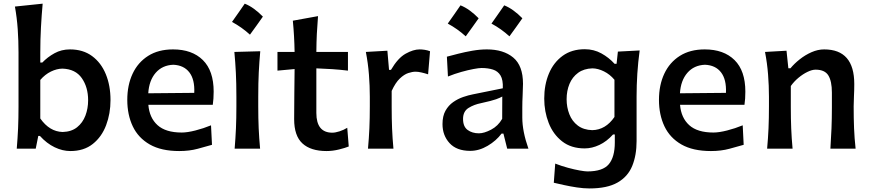

<svg xmlns="http://www.w3.org/2000/svg" viewBox="-20 -827 4842 1068"><path d="M371.1 13.2Q328.1 13.2 284.2 -7.8Q240.2 -28.8 202.1 -70.8H192.9L178.7 0H73.2Q78.1 -58.6 80.6 -113.5Q83 -168.5 83 -235.4V-534.2Q83 -601.1 78.6 -664.6Q74.2 -728 63 -790.5L217.3 -806.6Q211.4 -741.7 207.8 -674.3Q204.1 -606.9 204.1 -534.2V-479H215.3Q244.1 -509.3 283 -530.8Q321.8 -552.2 369.1 -552.2Q441.9 -552.2 492.2 -515.1Q542.5 -478 568.6 -414.3Q594.7 -350.6 594.7 -270.5Q594.7 -195.3 570.3 -130.6Q545.9 -65.9 496.3 -26.4Q446.8 13.2 371.1 13.2ZM328.6 -92.8Q377.4 -94.2 408.7 -119.1Q439.9 -144 455.1 -183.8Q470.2 -223.6 470.2 -269.5Q470.2 -341.8 435.1 -392.3Q399.9 -442.9 327.1 -445.3Q295.9 -444.8 263.2 -429Q230.5 -413.1 204.1 -382.3V-168Q255.4 -94.7 328.6 -92.8Z M977.1 13.2Q877 13.2 813 -23.4Q749 -60.1 718.5 -124.3Q688 -188.5 688 -271.5Q688 -353.5 717.5 -416.7Q747.1 -480 804 -516.1Q860.8 -552.2 942.4 -552.2Q1048.3 -552.2 1108.4 -492.9Q1168.5 -433.6 1168.5 -317.4Q1168.5 -295.9 1167.2 -278.6Q1166 -261.2 1163.6 -244.1H805.2Q811 -171.9 856.2 -130.9Q901.4 -89.8 991.2 -89.8Q1022 -89.8 1067.1 -101.3Q1112.3 -112.8 1153.8 -129.9L1159.2 -21.5Q1126.5 -12.2 1080.1 0.5Q1033.7 13.2 977.1 13.2ZM1060.5 -310.5Q1064 -384.8 1033.2 -424.6Q1002.4 -464.4 943.8 -466.8Q882.8 -464.4 845.9 -421.9Q809.1 -379.4 804.7 -308.1Z M1341.4 -806.6Q1367.1 -796.4 1392.4 -778.1Q1417.6 -759.9 1442.3 -734.6Q1425.1 -709.9 1407.1 -684.9Q1389.2 -660 1370.4 -634.2Q1325.2 -675.5 1270.5 -705.1Q1288.7 -730.9 1306.2 -755.8Q1323.6 -780.8 1341.4 -806.6ZM1285.2 0Q1290 -58.6 1292.5 -113.5Q1294.9 -168.5 1294.9 -235.4V-289.1Q1294.9 -364.7 1292 -422.1Q1289.1 -479.5 1283.7 -538.1L1427.7 -542Q1422.4 -482.4 1419.4 -424.3Q1416.5 -366.2 1416.5 -289.1V-235.4Q1416.5 -168.5 1418.9 -113.5Q1421.4 -58.6 1426.8 0Z M1796.4 13.2Q1708.5 13.2 1662.4 -29.1Q1616.2 -71.3 1616.2 -164.1Q1616.2 -236.3 1617.2 -307.1Q1618.2 -377.9 1618.7 -442.9L1523.4 -434.1V-538.1H1618.7Q1617.2 -627 1608.9 -711.9L1749 -737.3Q1744.6 -683.6 1742.4 -638.4Q1740.2 -593.3 1739.7 -538.1H1915.5V-434.1Q1871.6 -439.5 1827.1 -442.4Q1782.7 -445.3 1739.7 -446.8V-198.7Q1739.7 -88.9 1828.6 -88.9Q1844.7 -88.9 1868.4 -96.4Q1892.1 -104 1911.6 -116.2L1919.9 -12.2Q1901.4 -4.4 1866 4.4Q1830.6 13.2 1796.4 13.2Z M2026.9 0Q2032.2 -58.6 2034.7 -113.5Q2037.1 -168.5 2037.1 -235.4V-289.1Q2037.1 -349.6 2032.2 -412.4Q2027.3 -475.1 2015.1 -538.1L2134.8 -544.9L2144 -438.5H2154.8Q2193.4 -504.4 2236.3 -528.3Q2279.3 -552.2 2314 -552.2Q2327.6 -552.2 2343 -549.8Q2358.4 -547.4 2372.1 -542L2361.3 -413.6Q2343.8 -419.4 2324.7 -423.8Q2305.7 -428.2 2291.5 -428.2Q2273.9 -428.2 2251 -420.7Q2228 -413.1 2203.9 -390.1Q2179.7 -367.2 2158.7 -321.3V-229.5Q2158.7 -167 2160.9 -112.8Q2163.1 -58.6 2168.5 0Z M2595.7 12.2Q2520 12.2 2480.7 -30.8Q2441.4 -73.7 2441.4 -136.7Q2441.4 -181.6 2458 -211.2Q2474.6 -240.7 2500.7 -259Q2526.9 -277.3 2556.2 -287.4Q2585.4 -297.4 2610.4 -302.2L2776.9 -335.9Q2778.8 -382.8 2764.2 -407Q2749.5 -431.2 2722.2 -439.9Q2694.8 -448.7 2658.2 -448.7Q2644 -448.7 2614 -443.1Q2584 -437.5 2546.4 -427Q2508.8 -416.5 2471.7 -401.4L2465.8 -511.7Q2491.7 -518.6 2528.8 -528.1Q2565.9 -537.6 2607.7 -544.9Q2649.4 -552.2 2688 -552.2Q2780.3 -552.2 2834.7 -507.1Q2889.2 -461.9 2889.2 -360.8Q2889.2 -335.9 2887.2 -298.6Q2885.3 -261.2 2885.3 -228.5V-172.9Q2885.3 -96.7 2919.4 0H2801.3L2780.3 -84H2770Q2740.2 -43.9 2692.6 -15.9Q2645 12.2 2595.7 12.2ZM2644 -85.4Q2672.9 -85.4 2711.7 -105.7Q2750.5 -126 2773.4 -166L2773.9 -290Q2762.2 -283.2 2739.5 -274.9Q2716.8 -266.6 2656.7 -253.4Q2616.7 -245.6 2586.2 -226.6Q2555.7 -207.5 2555.7 -165.5Q2555.7 -122.6 2581.3 -104Q2606.9 -85.4 2644 -85.4ZM2784.7 -797.3Q2810.5 -787.1 2835.7 -768.8Q2861 -750.6 2885.7 -725.3Q2868.5 -700.6 2850.5 -675.7Q2832.5 -650.7 2813.7 -624.9Q2768.6 -666.3 2713.8 -695.8Q2732.1 -721.6 2749.5 -746.6Q2767 -771.5 2784.7 -797.3ZM2541.5 -797.3Q2567.3 -787.1 2592.6 -768.8Q2617.8 -750.6 2642.5 -725.3Q2625.3 -700.6 2607.3 -675.7Q2589.4 -650.7 2570.6 -624.9Q2525.4 -666.3 2470.7 -695.8Q2488.9 -721.6 2506.4 -746.6Q2523.8 -771.5 2541.5 -797.3Z M3258.8 221.2Q3226.6 221.2 3189.2 215.6Q3151.9 210 3117.7 202.4Q3083.5 194.8 3060.5 189.5L3068.4 83Q3103.5 96.7 3139.6 106.4Q3175.8 116.2 3204.8 121.3Q3233.9 126.5 3247.6 126.5Q3333 126.5 3366.5 86.4Q3399.9 46.4 3399.9 -34.7V-79.1H3390.1Q3355 -40 3314 -20.8Q3272.9 -1.5 3232.4 -1.5Q3156.7 -1.5 3106.7 -40.8Q3056.6 -80.1 3032 -143.3Q3007.3 -206.5 3007.3 -278.8Q3007.3 -355.5 3033.2 -417.5Q3059.1 -479.5 3109.6 -516.4Q3160.2 -553.2 3232.9 -553.2Q3283.2 -553.2 3325.2 -530Q3367.2 -506.8 3398.4 -472.2H3409.7L3417 -540L3538.1 -546.4Q3529.3 -481.4 3525.1 -417Q3521 -352.5 3521 -290.5V-42Q3521 36.6 3496.8 95.9Q3472.7 155.3 3415.3 188.2Q3357.9 221.2 3258.8 221.2ZM3274.4 -103Q3348.6 -104.5 3397.9 -176.3V-383.3Q3372.6 -413.6 3339.6 -429.9Q3306.6 -446.3 3275.4 -446.8Q3227.5 -445.3 3195.6 -421.9Q3163.6 -398.4 3147.7 -360.1Q3131.8 -321.8 3131.8 -274.9Q3131.8 -230.5 3147 -191.7Q3162.1 -152.8 3193.8 -128.7Q3225.6 -104.5 3274.4 -103Z M3934.6 13.2Q3834.5 13.2 3770.5 -23.4Q3706.5 -60.1 3676 -124.3Q3645.5 -188.5 3645.5 -271.5Q3645.5 -353.5 3675 -416.7Q3704.6 -480 3761.5 -516.1Q3818.4 -552.2 3899.9 -552.2Q4005.9 -552.2 4065.9 -492.9Q4126 -433.6 4126 -317.4Q4126 -295.9 4124.8 -278.6Q4123.5 -261.2 4121.1 -244.1H3762.7Q3768.6 -171.9 3813.7 -130.9Q3858.9 -89.8 3948.7 -89.8Q3979.5 -89.8 4024.7 -101.3Q4069.8 -112.8 4111.3 -129.9L4116.7 -21.5Q4084 -12.2 4037.6 0.5Q3991.2 13.2 3934.6 13.2ZM4018.1 -310.5Q4021.5 -384.8 3990.7 -424.6Q3960 -464.4 3901.4 -466.8Q3840.3 -464.4 3803.5 -421.9Q3766.6 -379.4 3762.2 -308.1Z M4247.1 0Q4252.4 -58.6 4254.9 -113.5Q4257.3 -168.5 4257.3 -235.4V-289.1Q4257.3 -349.6 4252.4 -412.4Q4247.6 -475.1 4235.4 -538.1L4355 -544.9L4365.2 -447.3H4377Q4397.9 -472.7 4428.2 -496.8Q4458.5 -521 4493.9 -536.6Q4529.3 -552.2 4564.5 -552.2Q4731.9 -552.2 4731.9 -359.9Q4731.9 -324.7 4730.2 -293Q4728.5 -261.2 4728.5 -235.4Q4728.5 -168.5 4730.7 -113.5Q4732.9 -58.6 4739.3 0H4599.1Q4603 -58.6 4605.2 -112.8Q4607.4 -167 4607.4 -229.5V-312Q4607.4 -375.5 4587.6 -407.5Q4567.9 -439.5 4516.6 -439.5Q4497.1 -439.5 4471.7 -427.2Q4446.3 -415 4421.6 -394.5Q4397 -374 4378.9 -348.6V-229.5Q4378.9 -167 4381.1 -112.8Q4383.3 -58.6 4388.7 0Z"/></svg>

Font: Pinar-DS1-FD SemiBold
Style: Regular
Weight: 600
Designer: Amin Abedi
Version: Version 3.000